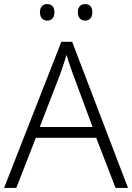

<svg xmlns="http://www.w3.org/2000/svg" viewBox="-20 -922 648 942"><path d="M547 0 452 -246H156L60 0H0L281 -717H334L608 0ZM339 -556Q335 -566 329 -583Q323 -600 317 -619Q311 -638 306 -653Q301 -636 295.5 -618Q290 -600 284 -584Q278 -568 274 -555L175 -299H434ZM176 -862Q176 -881 185.5 -891.5Q195 -902 211 -902Q229 -902 238 -891.5Q247 -881 247 -862Q247 -843 238 -832Q229 -821 211 -821Q195 -821 185.5 -832Q176 -843 176 -862ZM362 -862Q362 -881 371.5 -891.5Q381 -902 397 -902Q415 -902 424 -891.5Q433 -881 433 -862Q433 -843 424 -832Q415 -821 397 -821Q381 -821 371.5 -832Q362 -843 362 -862Z"/></svg>

Font: Noto Sans Thai Light
Style: Regular
Weight: 300
Designer: Monotype Design Team
Foundry: Monotype Imaging Inc.
Version: Version 2.001